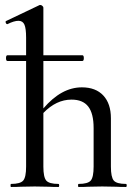

<svg xmlns="http://www.w3.org/2000/svg" viewBox="-20 -745 542 765"><path d="M308.1 -524.9Q314 -524.9 314 -513.4Q314 -502 308.1 -502H152.8V-313Q224.6 -397 306.2 -397Q361.3 -397 391.6 -364.5Q421.9 -332 421.9 -273.9V-81.1Q421.9 -39.1 433.3 -25.6Q444.8 -12.2 481.9 -12.2Q484.9 -12.2 484.9 -6.1Q484.9 0 481.9 0Q458 0 443.8 -1L387.2 -2L332 -1Q316.9 0 293 0Q291 0 291 -6.1Q291 -12.2 293 -12.2Q330.1 -12.2 341.6 -25.6Q353 -39.1 353 -81.1V-234.9Q353 -293 331.5 -320.6Q310.1 -348.1 265.1 -348.1Q204.1 -348.1 152.8 -294.9V-81.1Q152.8 -39.1 164.3 -25.6Q175.8 -12.2 212.9 -12.2Q215.8 -12.2 215.8 -6.1Q215.8 0 212.9 0Q189 0 174.8 -1L118.2 -2L63 -1Q47.9 0 23.9 0Q22 0 22 -6.1Q22 -12.2 23.9 -12.2Q61 -12.2 72.5 -25.6Q84 -39.1 84 -81.1V-502H9.8Q3.9 -502 3.9 -513.4Q3.9 -524.9 9.8 -524.9H84V-595.2Q84 -631.3 77.4 -646.7Q70.8 -662.1 53.5 -662.1Q36.1 -662.1 9.8 -648.9H8.8Q4.9 -648.9 2.9 -654.1Q1 -659.2 3.9 -661.1L138.2 -725.1H141.1Q145 -725.1 148.9 -721.4Q152.8 -717.8 152.8 -714.8V-524.9Z"/></svg>

Font: Cormorant-Medium
Style: Regular
Weight: 500
Designer: Christian Thalmann (Catharsis Fonts)
Version: Version 3.000